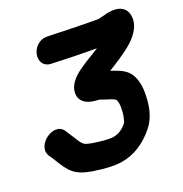

<svg xmlns="http://www.w3.org/2000/svg" viewBox="-135 -861 950 998"><g transform="rotate(-20 340.0 -362.0)"><path d="M373 14Q478 -4 556 -101Q603 -159 607 -258Q612 -354 573 -400Q550 -427 504 -442L477 -452L511 -473Q579 -516 615 -548Q688 -615 679 -680Q672 -731 621 -741Q597 -745 562 -738Q550 -735 531.5 -730Q513 -725 508 -725Q407 -725 234 -731Q205 -732 185 -718.5Q165 -705 155 -685Q145 -665 146 -644Q147 -623 160 -608Q173 -593 198 -591Q342 -585 452 -585L408 -558Q371 -536 356 -525Q328 -507 312 -492Q279 -462 269 -430Q255 -377 294 -349Q311 -338 339 -333Q351 -332 359 -331Q367 -330 370 -330H374Q376 -330 376 -329Q388 -324 408 -318Q431 -311 433 -310Q450 -304 455 -298Q459 -294 463 -277Q466 -259 464 -235Q464 -217 459 -196.5Q454 -176 451 -171Q418 -130 377 -123Q344 -117 262 -130Q226 -136 216 -144Q205 -154 197 -166L176 -199L151 -238Q137 -258 116 -260.5Q95 -263 73.5 -253Q52 -243 36.5 -224.5Q21 -206 17.5 -184.5Q14 -163 29 -142Q38 -131 50.5 -109.5Q63 -88 78.5 -66.5Q94 -45 110 -32Q143 -3 213 8Q315 24 373 14Z"/></g></svg>

Font: Balsamiq Sans
Style: Bold Italic
Weight: 700
Italic angle: -12°
Designer: Michael Angeles
Foundry: Balsamiq SRL
Version: Version 1.020; ttfautohint (v1.8.4.7-5d5b);gftools[0.9.26]